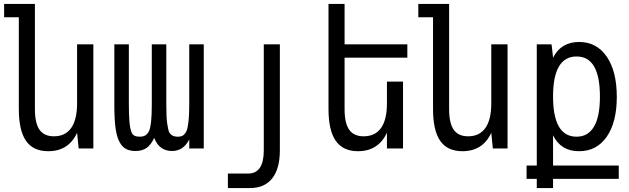

<svg xmlns="http://www.w3.org/2000/svg" viewBox="-20 -757 3208 979"><path d="M226 14Q149 14 112.5 -39Q76 -92 76 -201V-669H1V-737H158V-201Q158 -129 181.5 -95.5Q205 -62 255 -62Q313 -62 343 -104.5Q373 -147 373 -230V-531H456V0H381L373 -80Q330 14 226 14Z M670 13Q643 13 622.5 2.5Q602 -8 588 -36Q575 -61 569 -105Q563 -149 563 -223V-531H637V-227Q637 -171 640 -136Q643 -101 651.5 -80.5Q660 -60 692 -60Q712 -60 723 -68Q734 -76 740 -89Q747 -105 750.5 -137Q754 -169 754 -227V-531H828V-227Q828 -156 832.5 -127.5Q837 -99 841 -86Q853 -60 887 -60Q906 -60 916 -68.5Q926 -77 931 -89Q938 -107 941.5 -140.5Q945 -174 945 -227V-531H1019V0H945V-46Q915 13 857 13Q826 13 803 -3Q780 -19 766 -54Q751 -20 728.5 -3.5Q706 13 670 13Z M1142 128H1245Q1325 128 1325 10V-531H1407V10Q1407 103 1368 152.5Q1329 202 1254 202H1142Z M1805 14Q1729 14 1692 -39Q1655 -92 1655 -201V-737H1737V-531H2057V-463H1737V-201Q1737 -129 1760.5 -95.5Q1784 -62 1834 -62Q1893 -62 1923 -104.5Q1953 -147 1953 -230V-341H2035V0H1953V-80Q1909 14 1805 14Z M2338 14Q2261 14 2224.5 -39Q2188 -92 2188 -201V-669H2113V-737H2270V-201Q2270 -129 2293.5 -95.5Q2317 -62 2367 -62Q2425 -62 2455 -104.5Q2485 -147 2485 -230V-531H2568V0H2493L2485 -80Q2442 14 2338 14Z M2717 155H2665V87H2717V-531H2792Q2793 -531 2800 -463Q2841 -543 2933 -543Q3022 -543 3073.5 -468.5Q3125 -394 3125 -263Q3125 -134 3074 -60Q3049 -24 3014 -5Q2979 14 2932 14Q2840 14 2800 -67V87H3135V155H2800V202H2717ZM2920 -60Q2979 -60 3009 -112Q3039 -162 3039 -265Q3039 -469 2920 -469Q2800 -469 2800 -265Q2800 -60 2920 -60Z"/></svg>

Font: PlemolJP
Style: Regular
Weight: 400
Monospace: yes
Version: v2.0.4; ttfautohint (v1.8.4.7-5d5b-dirty) -l 6 -r 45 -G 200 